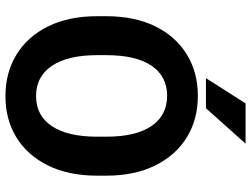

<svg xmlns="http://www.w3.org/2000/svg" viewBox="-132 -810 952 729"><g transform="rotate(90 344.5 -446.0)"><path d="M647.5 -372.1V-338.4Q647.5 -230.5 609.1 -152.3Q570.8 -74.2 502.9 -32.2Q435.1 9.8 345.2 9.8Q256.3 9.8 187.7 -32.2Q119.1 -74.2 80.6 -152.3Q42 -230.5 42 -338.4V-372.1Q42 -480.5 80.3 -558.6Q118.7 -636.7 187 -678.7Q255.4 -720.7 344.2 -720.7Q434.1 -720.7 502.2 -678.7Q570.3 -636.7 608.9 -558.6Q647.5 -480.5 647.5 -372.1ZM499.5 -338.4V-373Q499.5 -485.4 459 -544.7Q418.5 -604 344.2 -604Q270 -604 230 -544.7Q189.9 -485.4 189.9 -373V-338.4Q189.9 -226.6 230.5 -166.5Q271 -106.4 345.2 -106.4Q419.4 -106.4 459.5 -166.5Q499.5 -226.6 499.5 -338.4ZM277.3 -751.5 373 -901.9H525.9L391.6 -751.5Z"/></g></svg>

Font: Vazirmatn FD
Style: Bold
Weight: 700
Designer: Saber Rastikerdar
Foundry: Saber Rastikerdar
Version: Version 33.001